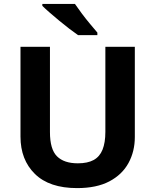

<svg xmlns="http://www.w3.org/2000/svg" viewBox="-20 -954 796 984"><path d="M671 -252Q671 -178 638.5 -118.5Q606 -59 540.5 -24.5Q475 10 375 10Q233 10 159 -62.5Q85 -135 85 -254V-714H236V-277Q236 -189 272 -153Q308 -117 379 -117Q429 -117 460 -134Q491 -151 505.5 -187Q520 -223 520 -278V-714H671ZM364 -934Q379 -912 399.5 -884.5Q420 -857 441.5 -831.5Q463 -806 479 -787V-774H380Q361 -787 335.5 -806.5Q310 -826 283.5 -848Q257 -870 234 -890Q211 -910 197 -924V-934Z"/></svg>

Font: Noto Sans Tamil
Style: Regular
Weight: 400
Designer: Jelle Bosma - Monotype Design Team
Foundry: Monotype Imaging Inc.
Version: Version 2.003